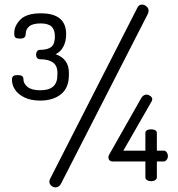

<svg xmlns="http://www.w3.org/2000/svg" viewBox="-20 -789 774 836"><path d="M230 -463.4V-472Q230 -503 210.5 -517Q191 -531 155 -531Q146 -531 141.5 -536.8Q137 -542.6 137 -550.7Q137 -560 141.5 -566Q146 -572 155 -572Q187 -572 203 -584.5Q219 -597 219 -630Q219 -660 204.1 -673.5Q189.2 -687 157.4 -687Q122 -687 107 -674Q92 -661 92 -642Q92 -631.5 86.5 -626.2Q81 -621 68.4 -621Q52.1 -621 47 -625.5Q42 -630 42 -645Q42 -676.7 68.9 -703.9Q95.9 -731 158 -731Q268 -731 268 -640.3Q268 -608 255.5 -585.2Q243 -562.3 222 -553Q280 -533 280 -472V-462.9Q280 -406 245.3 -378.5Q210.6 -351 154.9 -351Q115 -351 87 -364.5Q59 -378 45.5 -398.6Q32 -419.2 32 -441.4Q32 -453 37.7 -457.5Q43.3 -462 55.9 -462Q71 -462 76.5 -457.5Q82 -453 82 -444Q82 -425 100 -410.5Q118 -396 155.3 -396Q192.7 -396 211.3 -412.1Q230 -428.3 230 -463.4ZM452 -105Q452 -109 455 -115L595 -362Q604 -377 618.3 -377Q626 -377 634.5 -371Q643 -365 643 -356.6Q642 -353 641 -349.1L517 -133H613V-210Q613 -218 620 -222Q627 -226 638 -226Q648.7 -226 655.9 -222Q663 -218 663 -210V-133H693Q700.9 -133 705.9 -125.7Q711 -118.3 711 -108.6Q711 -100 705.4 -93Q699.8 -86 693 -86H663V-17Q663 -9.1 655.5 -4.5Q648 0 638 0Q628 0 620.5 -4.5Q613 -9.1 613 -17V-86H470Q461.6 -86 456.8 -91Q452 -96 452 -105ZM627 -742Q627 -735 624 -729L245 12Q241 19 235 23Q229 27 221.4 27Q211.4 27 203.2 19.5Q195 12 195 2Q195 -4 198 -10L579 -757Q582 -763 587 -766Q592 -769 598.5 -769Q609 -769 618 -761Q627 -753 627 -742Z"/></svg>

Font: Dosis
Style: Regular
Weight: 400
Designer: Edgar Tolentino, Pablo Impallari, Igino Marini
Foundry: Edgar Tolentino, Pablo Impallari, Igino Marini
Version: Version 1.007;Glyphs 3.1.1 (3134)